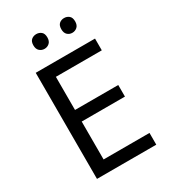

<svg xmlns="http://www.w3.org/2000/svg" viewBox="-217 -1013 990 1119"><g transform="rotate(-30 278.0 -454.0)"><path d="M496 0H97V-714H496V-635H187V-412H478V-334H187V-79H496ZM165 -859Q165 -885 179 -896.5Q193 -908 212 -908Q231 -908 245 -896.5Q259 -885 259 -859Q259 -834 245 -821.5Q231 -809 212 -809Q193 -809 179 -821.5Q165 -834 165 -859ZM353 -859Q353 -885 366.5 -896.5Q380 -908 399 -908Q418 -908 432 -896.5Q446 -885 446 -859Q446 -834 432 -821.5Q418 -809 399 -809Q380 -809 366.5 -821.5Q353 -834 353 -859Z"/></g></svg>

Font: Noto Sans Pau Cin Hau
Style: Regular
Weight: 400
Designer: Monotype Design Team
Foundry: Monotype Imaging Inc.
Version: Version 2.002; ttfautohint (v1.8.4.7-5d5b)